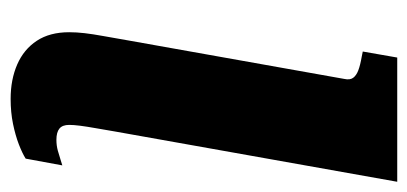

<svg xmlns="http://www.w3.org/2000/svg" viewBox="-228 -548 785 370"><g transform="rotate(90 165.0 -362.5)"><path d="M131.6 -633Q134 -643.8 129.5 -650Q125 -656.2 115 -660Q105 -663.8 88.6 -666.6L78.8 -668.6L90.4 -735H329.8L233.2 -192.8Q229.6 -171.2 226.5 -153.9Q223.4 -136.6 221.8 -124Q220.2 -111.4 220.2 -102.8Q220.2 -89.8 227.3 -84Q234.4 -78.2 249 -78.2Q259.8 -78.2 269.7 -80.9Q279.6 -83.6 287.3 -86.2Q295 -88.8 298.2 -89.6L285.2 -19Q275.2 -12.6 257.9 -5.9Q240.6 0.8 218.3 5.4Q196 10 170 10Q132.8 10 103.7 -2.7Q74.6 -15.4 58.1 -40.4Q41.6 -65.4 41.6 -102.8Q41.6 -117 43.4 -132.5Q45.2 -148 49 -168.9Q52.8 -189.8 57.8 -218.8Z"/></g></svg>

Font: Roboto Serif 20pt
Style: Italic
Weight: 400
Italic angle: -10°
Designer: Greg Gazdowicz
Foundry: Commercial Type
Version: Version 1.008